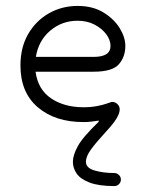

<svg xmlns="http://www.w3.org/2000/svg" viewBox="-20 -412 500 648"><path d="M366 216Q313 216 282 204Q251 192 238.5 173.5Q226 155 226 134Q226 112 242.5 81.5Q259 51 313 -1V-5Q301 -3 288 -1.5Q275 0 262 0Q166 0 107.5 -50Q49 -100 49 -191Q49 -252 75 -297Q101 -342 145 -367Q189 -392 242 -392Q293 -392 329 -370Q365 -348 384 -317Q403 -286 403 -257Q403 -220 381 -195Q359 -170 296 -170H100Q108 -110 152.5 -80Q197 -50 262 -50Q287 -50 307.5 -54Q328 -58 339 -62Q350 -66 353.5 -67Q357 -68 359 -68Q369 -68 376.5 -60.5Q384 -53 384 -43Q384 -30 373.5 -12.5Q363 5 339 31Q304 69 287 92.5Q270 116 270 134Q270 155 299.5 163.5Q329 172 366 172Q375 172 381.5 178.5Q388 185 388 194Q388 203 381.5 209.5Q375 216 366 216ZM242 -342Q189 -342 149.5 -308.5Q110 -275 101 -220H296Q353 -220 353 -257Q353 -277 338.5 -296.5Q324 -316 299 -329Q274 -342 242 -342Z"/></svg>

Font: Hubballi
Style: Regular
Weight: 400
Designer: Erin McLaughlin
Version: Version 1.000; ttfautohint (v1.8.3)